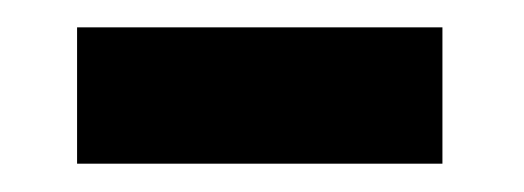

<svg xmlns="http://www.w3.org/2000/svg" viewBox="-20 -381 379 139"><path d="M300.3 -262.5H35.8V-361.2H300.3Z"/></svg>

Font: Vazir FD Medium
Style: Regular
Weight: 500
Foundry: DejaVu fonts team - Redesigned by Saber Rastikerdar
Version: Version 21.10;October 20, 2019;FontCreator 12.0.0.2547 64-bi